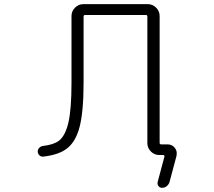

<svg xmlns="http://www.w3.org/2000/svg" viewBox="-20 -774 1040 932"><path d="M754.9 -80.1Q754.9 -73.2 762.7 -73.2H793.9Q815.4 -73.2 829.1 -55.7Q837.9 -43.9 837.9 -30.3Q837.9 -23.4 836.9 -17.6L802.7 110.4Q798.8 122.1 789.1 129.9Q779.3 137.7 766.6 137.7Q755.9 137.7 749.5 129.4Q743.2 121.1 745.1 110.4L778.3 -14.6Q779.3 -16.6 777.3 -19Q775.4 -21.5 772.5 -21.5H752.9Q729.5 -21.5 712.4 -38.6Q695.3 -55.7 695.3 -79.1V-693.4Q695.3 -701.2 688.5 -701.2H393.6Q385.7 -701.2 385.7 -693.4V-374Q385.7 -231.4 366.2 -157.2Q346.7 -83 301.8 -50.8Q263.7 -22.5 190.4 -13.7Q179.7 -12.7 171.9 -19.5Q163.1 -27.3 163.1 -39.1Q163.1 -47.9 169.9 -55.7Q176.8 -63.5 187.5 -65.4Q239.3 -71.3 264.6 -89.8Q295.9 -112.3 311.5 -176.8Q327.1 -241.2 327.1 -374V-696.3Q327.1 -719.7 344.2 -736.8Q361.3 -753.9 384.8 -753.9H697.3Q720.7 -753.9 737.8 -736.8Q754.9 -719.7 754.9 -696.3Z"/></svg>

Font: Rounded Mgen+ 2m light
Style: Regular
Weight: 200
Designer: [Source Han Sans]
Ryoko NISHIZUKA  (kana & ideographs); Paul D. Hunt (Latin, Greek & Cyrillic); Wenlong ZHANG  (bopomofo
Version: Version 1.059.20150602